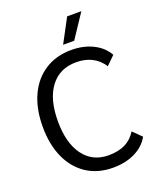

<svg xmlns="http://www.w3.org/2000/svg" viewBox="-164 -998 912 1106"><g transform="rotate(-20 292.5 -445.0)"><path d="M34 0ZM34 -350Q34 -460 71.5 -541Q109 -622 178 -666Q247 -710 340 -710Q414 -710 472 -681Q530 -652 558 -601L506 -550Q451 -634 341 -634Q240 -634 183.5 -559.5Q127 -485 127 -350Q127 -216 182.5 -141Q238 -66 336 -66Q396 -66 437.5 -86.5Q479 -107 506 -150L558 -99Q529 -47 471 -18.5Q413 10 336 10Q244 10 176 -34Q108 -78 71 -159Q34 -240 34 -350ZM384 -900H471L374 -754H306Z"/></g></svg>

Font: Sarabun
Style: Regular
Weight: 400
Designer: Suppakit Chalermlarp | Katatrad Co.,Ltd.
Foundry: Cadson Demak Co.,Ltd.
Version: Version 1.000; ttfautohint (v1.6)